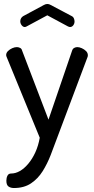

<svg xmlns="http://www.w3.org/2000/svg" viewBox="-20 -717 475 966"><path d="M50 229Q34 229 23 221.5Q12 214 12 192Q12 178 17.5 167Q23 156 36 156Q58 156 80 143.5Q102 131 122.5 106.5Q143 82 158 49Q173 16 180 -24L14 -429Q11 -435 11 -440Q11 -451 20 -460Q29 -469 41.5 -474.5Q54 -480 65 -480Q73 -480 81 -476Q89 -472 91 -463L224 -115L343 -463Q346 -472 353.5 -476Q361 -480 369 -480Q379 -480 391.5 -474.5Q404 -469 413 -460Q422 -451 422 -439Q422 -433 420 -429L267 -22Q252 19 235 63Q218 107 194.5 144.5Q171 182 136 205.5Q101 229 50 229ZM105 -581Q96 -581 89 -590Q82 -599 82 -610Q82 -618 86 -625Q90 -632 97 -636L201 -692Q210 -697 218 -697Q227 -697 235 -692L339 -637Q348 -633 351.5 -625Q355 -617 355 -609Q355 -598 348.5 -589.5Q342 -581 332 -581Q330 -581 327.5 -582Q325 -583 322 -584L218 -640L114 -584Q112 -583 109.5 -582Q107 -581 105 -581Z"/></svg>

Font: Dosis Medium
Style: Regular
Weight: 500
Designer: EdgarTolentino, PabloImpallari, IginoMarini
Foundry: EdgarTolentino, PabloImpallari, IginoMarini
Version: Version 3.001; ttfautohint (v1.8.2)